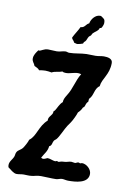

<svg xmlns="http://www.w3.org/2000/svg" viewBox="-102 -1003 714 1070"><g transform="rotate(10 255.5 -468.5)"><path d="M485 -695C485 -720 457 -724 436 -724C421 -724 405 -719 389 -719C372 -719 355 -720 338 -720C305 -719 274 -710 241 -710C234 -710 228 -714 221 -714C205 -714 190 -706 172 -706C156 -706 139 -708 123 -708C99 -708 86 -693 74 -693C73 -693 71 -694 70 -694C59 -679 47 -663 47 -644C47 -625 59 -620 64 -604C74 -599 87 -595 93 -585C104 -587 116 -589 128 -589C140 -589 152 -587 164 -585C180 -595 204 -593 222 -601C228 -597 235 -596 243 -596C265 -596 287 -607 310 -607C316 -607 322 -606 328 -604C302 -563 298 -518 270 -475C262 -462 254 -449 254 -433C237 -419 230 -396 218 -378C215 -378 212 -375 212 -371C212 -350 188 -342 189 -320V-317C145 -279 143 -220 106 -194C103 -181 88 -154 80 -143C71 -131 55 -127 48 -114C43 -106 44 -96 41 -88C34 -69 17 -57 17 -35C17 -31 18 -27 19 -23C33 -13 52 6 70 6C83 6 96 2 110 2C124 2 139 4 154 2C174 0 180 -6 207 -6C236 -6 264 -3 293 -4C304 -5 314 -11 325 -11C336 -11 347 -7 359 -7C398 -7 473 -10 473 -65C473 -92 444 -117 419 -117C415 -117 412 -114 409 -114C405 -114 403 -117 399 -117C390 -117 386 -111 380 -111C373 -111 366 -114 359 -114C346 -114 333 -107 320 -107C298 -107 296 -101 286 -101C285 -102 282 -104 280 -104C276 -104 273 -103 270 -101C255 -102 240 -111 225 -111C222 -111 210 -103 201 -103C197 -103 193 -104 189 -107C202 -133 219 -147 222 -178C237 -183 235 -200 241 -210C243 -215 250 -220 254 -223C269 -238 289 -288 302 -307L318 -330C326 -341 344 -378 347 -391C357 -400 365 -411 370 -423L376 -427C383 -438 381 -450 393 -459C395 -465 393 -472 396 -478C419 -499 413 -538 441 -556C446 -602 485 -628 485 -695ZM405 -906C405 -931 398 -930 382 -942C380 -943 378 -943 375 -943C349 -943 327 -915 323 -891C305 -884 303 -862 279 -862C269 -840 254 -820 243 -797C243 -790 248 -788 251 -782C257 -780 255 -769 264 -769C269 -767 274 -766 278 -766C283 -766 304 -772 308 -774C311 -777 310 -781 313 -784L318 -788C326 -796 327 -809 334 -818C336 -821 341 -823 344 -826C347 -830 348 -835 351 -839C362 -851 381 -858 385 -875C387 -877 390 -876 393 -877C398 -881 405 -899 405 -906Z"/></g></svg>

Font: Margarine
Style: Regular
Weight: 400
Designer: Astigmatic (AOETI)
Foundry: Astigmatic (AOETI)
Version: Version 1.000